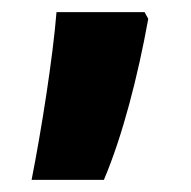

<svg xmlns="http://www.w3.org/2000/svg" viewBox="-20 -159 314 316"><path d="M224 -128 218 -139H73C67 -64 48 56 32 137H151C182 64 207 -34 224 -128Z"/></svg>

Font: Noto Sans Myanmar UI Condensed ExtraBold
Style: Regular
Weight: 800
Width: 3
Designer: Monotype Design Team
Foundry: Monotype Imaging Inc.
Version: Version 2.103